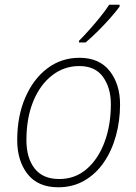

<svg xmlns="http://www.w3.org/2000/svg" viewBox="-20 -784 576 814"><path d="M227 10Q141 10 97 -46Q53 -102 53 -190Q53 -291 87 -370Q121 -449 180.5 -494Q240 -539 317 -539Q401 -539 445 -483Q489 -427 489 -341Q489 -272 471.5 -208.5Q454 -145 420.5 -96Q387 -47 338 -18.5Q289 10 227 10ZM231 -25Q298 -25 347 -67Q396 -109 423 -181Q450 -253 450 -343Q450 -411 417 -457.5Q384 -504 316 -504Q252 -504 201 -464.5Q150 -425 121 -354.5Q92 -284 92 -190Q92 -114 127 -69.5Q162 -25 231 -25ZM315 -604V-611Q335 -631 359.5 -658.5Q384 -686 406.5 -714Q429 -742 443 -764H487V-756Q471 -734 447 -707Q423 -680 395.5 -652.5Q368 -625 343 -604Z"/></svg>

Font: Noto Sans Disp ExtLt
Style: Italic
Weight: 200
Italic angle: -12°
Designer: Monotype Design Team
Foundry: Monotype Imaging Inc.
Version: Version 2.000;GOOG;noto-source:20170915:90ef993387c0